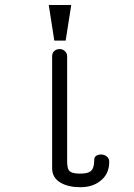

<svg xmlns="http://www.w3.org/2000/svg" viewBox="-20 -738 540 775"><path d="M360.4 -93.8Q360.4 -57.6 345.7 -46.9Q334 -37.1 301.8 -37.1Q267.6 -37.1 257.8 -50.8Q251 -60.5 251 -88.9V-510.7Q251 -524.4 241.2 -532.2Q232.4 -540 220.7 -540Q208 -540 199.2 -532.2Q190.4 -524.4 190.4 -510.7V-59.6Q190.4 -19.5 225.6 0Q255.9 17.6 304.7 17.6Q352.5 17.6 383.8 -6.8Q420.9 -34.2 420.9 -85Q420.9 -98.6 411.1 -106.4Q402.3 -113.3 390.6 -114.3Q377.9 -115.2 369.1 -109.4Q360.4 -104.5 360.4 -93.8ZM267.6 -717.8H176.8L199.2 -574.2H245.1Z"/></svg>

Font: GulimChe
Style: Regular
Weight: 400
Monospace: yes
Version: Version 2.21